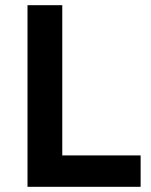

<svg xmlns="http://www.w3.org/2000/svg" viewBox="-20 -720 581 740"><path d="M220 -700H86V0H522V-121H220Z"/></svg>

Font: Montserrat_SPRD_medium Medium
Style: Regular
Weight: 400
Designer: Julieta Ulanovsky edited by Nelly Hempel
Foundry: Julieta Ulanovsky
Version: Version 4.000;PS 004.000;hotconv 1.0.88;makeotf.lib2.5.64775